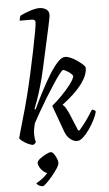

<svg xmlns="http://www.w3.org/2000/svg" viewBox="-66 -842 640 1132"><g transform="rotate(-5 253.5 -276.0)"><path d="M106 0Q94 0 76 -8.5Q58 -17 43.5 -28Q29 -39 26 -46Q29 -58 37 -85.5Q45 -113 55 -148.5Q65 -184 75.5 -220.5Q86 -257 93 -287Q109 -350 124.5 -420Q140 -490 153 -553.5Q166 -617 174 -662Q182 -707 182 -720Q182 -736 160 -736H90Q90 -744 92.5 -753Q95 -762 98 -766Q120 -777 154 -788.5Q188 -800 210 -800Q233 -800 250.5 -789Q268 -778 268 -754Q268 -747 256 -690L202 -445Q190 -390 176 -341.5Q162 -293 149.5 -258.5Q137 -224 131 -210L137 -206Q157 -249 183 -299.5Q209 -350 236.5 -396Q264 -442 290 -471Q316 -500 337 -500Q352 -500 371 -491.5Q390 -483 408.5 -470Q427 -457 439.5 -445.5Q452 -434 453 -427Q455 -385 416 -332Q377 -279 298 -220Q309 -212 317 -198Q325 -184 332 -169L376 -63L383 -60Q393 -70 409 -90.5Q425 -111 441 -134.5Q457 -158 468 -176Q476 -176 482 -172Q488 -168 490 -163Q485 -142 471 -114.5Q457 -87 438.5 -60.5Q420 -34 401 -17Q382 0 366 0Q344 0 324 -17Q304 -34 294 -62L237 -219Q264 -241 294.5 -272Q325 -303 348.5 -333.5Q372 -364 376 -384Q367 -399 347 -411.5Q327 -424 319 -424Q313 -424 296.5 -402.5Q280 -381 257 -346Q234 -311 209.5 -271Q185 -231 163 -192.5Q141 -154 126 -126Q122 -111 119 -94.5Q116 -78 116 -60Q116 -36 122 -14Q120 -11 116 -7Q112 -3 106 0ZM142 248Q129 248 118 241.5Q107 235 104 227Q146 205 173 173Q162 170 150 159.5Q138 149 130 135Q122 121 122 109Q122 98 138.5 85Q155 72 175 62Q195 52 204 52Q213 52 222 64Q231 76 237.5 91.5Q244 107 244 118Q244 130 230.5 151Q217 172 198 194.5Q179 217 162.5 232.5Q146 248 142 248Z"/></g></svg>

Font: Texturina 72pt 72pt Regular
Style: Italic
Weight: 400
Italic angle: -11°
Designer: Guillermo Torres Carreño
Foundry: Omnibus-Type
Version: Version 1.002; ttfautohint (v1.8.3)